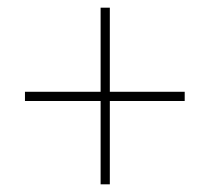

<svg xmlns="http://www.w3.org/2000/svg" viewBox="-20 -603 547 500"><path d="M266 -364H461V-340H266V-123H242V-340H45V-364H242V-583H266Z"/></svg>

Font: Noto Sans Lao Looped SemiCondensed Thin
Style: Regular
Weight: 100
Width: 4
Designer: Mark Frömberg, Ben Mitchell
Foundry: The Fontpad Ltd
Version: Version 1.002; ttfautohint (v1.8.4.7-5d5b)